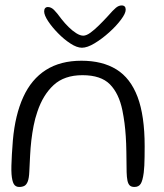

<svg xmlns="http://www.w3.org/2000/svg" viewBox="-20 -694 620 724"><path d="M52.5 11Q38.5 11 32 -0.2Q25.5 -11.5 23.5 -37Q22.5 -51 23 -69.2Q23.5 -87.5 24.8 -111.5Q26 -135.5 28.5 -164.5Q37 -261 67.8 -328.2Q98.5 -395.5 153.2 -430.2Q208 -465 287 -465Q366 -465 419 -432.2Q472 -399.5 498.8 -328.5Q525.5 -257.5 525.5 -142.5Q525.5 -120.5 525.2 -102.2Q525 -84 524.2 -69.2Q523.5 -54.5 522 -43Q518 -12.5 510.5 -0.8Q503 11 487 11Q475 11 469 5Q463 -1 460.5 -13.5Q458 -26 457.5 -45Q457 -88.5 456.5 -121.5Q456 -154.5 454.2 -180.5Q452.5 -206.5 449.5 -229.8Q446.5 -253 441.5 -278Q428.5 -341.5 394.5 -376Q360.5 -410.5 291 -410.5Q222.5 -410.5 182.2 -373.2Q142 -336 121 -273Q112 -247 106.8 -220Q101.5 -193 98.2 -165Q95 -137 93.5 -107.2Q92 -77.5 90.5 -46.5Q89.5 -22.5 84.8 -10Q80 2.5 72 6.8Q64 11 52.5 11ZM289 -514Q270 -514 245.8 -529.8Q221.5 -545.5 198.8 -568.8Q176 -592 161.2 -614.5Q146.5 -637 146.5 -651Q146.5 -659 150.2 -663.2Q154 -667.5 160.5 -667.5Q172.5 -667.5 183.5 -656.8Q194.5 -646 212 -622Q224.5 -606 239 -591.8Q253.5 -577.5 268 -568.5Q282.5 -559.5 294 -559.5Q305.5 -559.5 320.8 -570.5Q336 -581.5 353.2 -598.5Q370.5 -615.5 386.5 -633Q406.5 -656 417.2 -664.8Q428 -673.5 438.5 -673.5Q454 -673.5 454 -657.5Q454 -643.5 436.2 -619.8Q418.5 -596 391.5 -571.8Q364.5 -547.5 336.8 -530.8Q309 -514 289 -514Z"/></svg>

Font: Gluten Thin ExtraLight
Style: Regular
Weight: 250
Version: Version 1.300